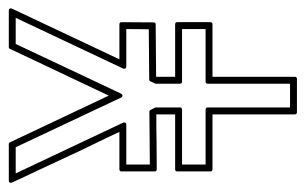

<svg xmlns="http://www.w3.org/2000/svg" viewBox="-154 -532 691 434"><g transform="rotate(-90 191.0 -315.5)"><path d="M20 -259.8Q20 -264.6 24.9 -264.6H148.9V-306.6L149.4 -304.7Q148.4 -305.7 149.4 -307.1Q134.8 -307.1 118.9 -307.1Q103 -307.1 87.4 -306.6Q71.3 -306.6 55.4 -306.4Q39.6 -306.2 24.9 -306.2Q20 -306.2 20 -311V-385.7Q20 -390.6 24.9 -390.6H109.4Q96.7 -418 82.8 -446.3Q68.8 -474.6 55.7 -503.4Q40.5 -535.6 24.7 -569.6Q8.8 -603.5 -5.4 -633.8Q-6.3 -636.2 -5.1 -638.4Q-3.9 -640.6 -1 -640.6H81.5Q85 -640.6 85.9 -637.7L191.4 -414.6Q203.6 -440.9 216.3 -467.3Q229 -493.7 241.7 -521Q255.9 -550.3 269.5 -579.6Q283.2 -608.9 296.9 -637.7Q297.9 -640.6 301.3 -640.6H383.8Q386.7 -640.6 387.9 -638.4Q389.2 -636.2 388.2 -633.8L273.4 -390.6H352.5Q357.4 -390.6 357.4 -385.7L356.9 -313.5Q356.9 -308.6 352.1 -308.6L234.4 -307.6Q233.9 -306.6 234.1 -306.6Q234.4 -306.6 233.9 -305.7V-264.6H352.5Q357.4 -264.6 357.4 -259.8V-185.1Q357.4 -180.2 352.5 -180.2H233.9V5.9Q233.9 10.7 229 10.7H153.8Q148.9 10.7 148.9 5.9V-180.2H24.9Q20 -180.2 20 -185.1ZM35.6 -195.8H159.7Q164.6 -195.8 164.6 -190.9V-4.9H218.3V-190.9Q218.3 -195.8 223.1 -195.8H341.8V-249H223.1Q218.3 -249 218.3 -253.9V-309.1L223.6 -320.3Q224.6 -323.2 228 -323.2L341.3 -324.2Q341.3 -337.9 341.6 -349.4Q341.8 -360.8 341.8 -375H256.8Q253.9 -375 252.7 -377.2Q251.5 -379.4 252.4 -381.8L367.2 -625H308.1Q280.3 -565.4 252 -505.9Q223.6 -446.3 195.8 -386.7Q194.3 -383.8 191.4 -383.8Q188.5 -383.8 187 -386.7L74.7 -625H15.6Q43.9 -564.5 73 -503.4Q102.1 -442.4 130.4 -381.8Q131.3 -379.4 130.1 -377.2Q128.9 -375 126 -375H35.6V-321.8Q65.9 -321.8 95.2 -322.3Q124.5 -322.8 154.8 -322.8Q158.2 -322.8 159.2 -319.8L164.6 -309.1V-253.9Q164.6 -249 159.7 -249H35.6Z"/></g></svg>

Font: Fibel Sued Kontur LRS
Style: Regular
Weight: 400
Designer: Peter Wiegel
Foundry: Peter Wiegel
Version: Version 000.000